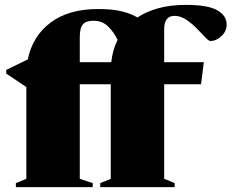

<svg xmlns="http://www.w3.org/2000/svg" viewBox="-20 -767 949 787"><path d="M360 0H45V-16.5L88 -34V-410L5.5 -465.5V-480.5L94 -523.5Q113.5 -619.5 187.8 -674.8Q262 -730 381.5 -730Q442.5 -730 480.2 -720.2Q518 -710.5 543.5 -695.5Q581 -720.5 630.8 -733.8Q680.5 -747 741.5 -747Q832.5 -747 870.8 -724.8Q909 -702.5 909 -666.5Q909 -639 887.8 -619Q866.5 -599 842 -599Q835.5 -599 821 -614.5Q806.5 -630 786.5 -650.5Q766.5 -671 743 -686.5Q719.5 -702 695.5 -702Q653 -702 653 -647.5V-512H815.5L804 -421.5H653V-34L696 -16.5V0H391V-16.5L434 -34V-421.5H307V-34L360 -16.5ZM307 -614V-512H436Q441.5 -562.5 462 -603.5Q448.5 -632.5 424.5 -657.2Q400.5 -682 363 -682Q333 -682 320 -667.5Q307 -653 307 -614Z"/></svg>

Font: Newsreader 72pt ExtraBold
Style: Regular
Weight: 800
Designer: Hugues Gentile
Foundry: Production Type
Version: Version 1.003; ttfautohint (v1.8.3)